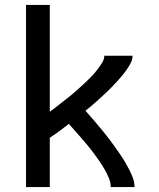

<svg xmlns="http://www.w3.org/2000/svg" viewBox="-20 -755 640 775"><path d="M85 0V-735H181V-304Q192 -312 202.5 -320Q213 -328 223.5 -336.5Q234 -345 244.5 -353Q255 -361 265.5 -369.5Q276 -378 286 -387Q296 -396 306 -405Q316 -414 325.5 -423Q335 -432 344.5 -441.5Q354 -451 362.5 -461Q371 -471 379 -482Q387 -493 394 -505Q401 -517 401 -530H515Q515 -530 515 -530Q515 -530 515 -530Q515 -530 515 -530Q515 -530 515 -530Q515 -515 508 -501.5Q501 -488 492.5 -475.5Q484 -463 474.5 -451.5Q465 -440 455 -429Q445 -418 435 -407.5Q425 -397 414 -386.5Q403 -376 392 -366Q381 -356 370 -346Q359 -336 348 -326.5Q337 -317 325 -308Q337 -294 349.5 -280Q362 -266 374 -251.5Q386 -237 397.5 -223Q409 -209 420.5 -194Q432 -179 442.5 -164Q453 -149 463.5 -134Q474 -119 483.5 -103Q493 -87 501.5 -70.5Q510 -54 516.5 -36.5Q523 -19 523 0H427Q427 -19 419 -37.5Q411 -56 401.5 -72.5Q392 -89 381 -105Q370 -121 358.5 -136.5Q347 -152 334.5 -167Q322 -182 309.5 -196.5Q297 -211 284 -225.5Q271 -240 258 -255Q239 -240 220 -226Q201 -212 181 -199V0Z"/></svg>

Font: Iosevka Curly Medium Extended
Style: Regular
Weight: 500
Width: 7
Monospace: yes
Designer: Belleve Invis
Foundry: Belleve Invis
Version: Version 11.1.0; ttfautohint (v1.8.3)